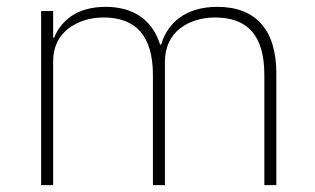

<svg xmlns="http://www.w3.org/2000/svg" viewBox="-20 -540 918 560"><path d="M100 0V-508H135V-430H138C147 -454 164 -476 188 -493C212 -509 244 -520 288 -520C368 -520 424 -483 447 -410H450C469 -474 522 -520 614 -520C726 -520 786 -453 786 -326V0H751V-321C751 -436 703 -489 607 -489C568 -489 532 -478 505 -457C478 -436 461 -403 461 -360V0H426V-321C426 -437 375 -489 282 -489C243 -489 207 -478 180 -457C152 -436 135 -404 135 -361V0Z"/></svg>

Font: Plexus Sans ExtraLight
Style: Regular
Weight: 250
Version: Version 2.001;PS 002.001;hotconv 1.0.70;makeotf.lib2.5.58329